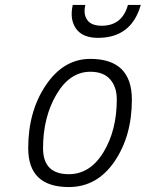

<svg xmlns="http://www.w3.org/2000/svg" viewBox="-20 -747 589 776"><path d="M274 -727C265.3 -687.7 269.8 -655.7 287.5 -631C305.2 -606.3 334.7 -594 376 -594C466 -594 523.7 -638.3 549 -727H497C481.7 -671 446.3 -643 391 -643C363 -643 343.5 -650.8 332.5 -666.5C321.5 -682.2 319 -702.3 325 -727ZM258 -43C188.7 -43 154 -78 154 -148C154 -231.3 172 -303.7 208 -365C244 -426.3 289.7 -457 345 -457C380.3 -457 407 -446.8 425 -426.5C443 -406.2 452 -379 452 -345C452 -261.7 434 -190.5 398 -131.5C362 -72.5 315.3 -43 258 -43ZM345 -509C273 -509 213.2 -473.7 165.5 -403C117.8 -332.3 94 -247.3 94 -148C94 -43.3 148.7 9 258 9C334 9 395.5 -25.3 442.5 -94C489.5 -162.7 513 -246 513 -344C513 -454 457 -509 345 -509Z"/></svg>

Font: RazerF5 Light
Style: Italic
Weight: 300
Foundry: Razer Inc.
Version: Version 2